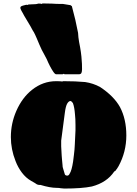

<svg xmlns="http://www.w3.org/2000/svg" viewBox="-20 -1069 795 1114"><path d="M331 23Q324 21 309 21Q271 21 215 4H208Q201 4 193 0Q191 -2 188 -3.5Q185 -5 181 -8L160 -20Q130 -37 107 -67.5Q84 -98 70 -135Q43 -203 43 -274Q43 -353 75 -426Q109 -503 166 -548Q229 -598 306 -598Q330 -598 343 -596Q343 -598 346 -598H349Q419 -598 474 -593Q521 -586 561 -564Q641 -511 676 -448Q713 -378 713 -283Q713 -188 668 -105L658 -89Q654 -83 653 -83L650 -78L643 -74Q600 -10 513 13Q455 25 353 25Q345 25 331 23ZM384 -61Q396 -79 404 -131Q405 -140 409 -171Q413 -202 414 -229Q418 -297 418 -313V-336V-344Q418 -380 415 -406Q412 -447 403 -471Q394 -483 389 -483Q379 -483 370 -468Q361 -453 356 -413L335 -253V-233V-220Q338 -178 338 -165L340 -141L343 -109Q343 -101 345 -95L356 -58Q357 -54 361.5 -52Q366 -50 370 -50Q379 -50 384 -61ZM326 -638H306Q299 -638 289 -653Q270 -681 251 -726Q247 -733 242.5 -742Q238 -751 233 -760Q224 -774 209 -809L201 -828L193 -847Q191 -851 184.5 -866Q178 -881 169 -894L156 -918Q151 -925 141 -943Q115 -986 111 -995Q102 -1010 101 -1014Q98 -1020 98 -1024Q98 -1030 104 -1033Q109 -1036 131 -1041H136Q136 -1040 138 -1040L146 -1043L188 -1045L194 -1046Q196 -1046 198 -1047Q200 -1048 201 -1048H211Q218 -1048 221 -1046L227 -1049L282 -1048Q301 -1046 346 -1046L389 -1039L397 -1033Q419 -953 433 -878Q434 -853 439 -825Q452 -762 454 -719Q456 -703 456 -668Q456 -654 452.5 -646Q449 -638 437 -638H411H383H354L351 -641L343 -638Z"/></svg>

Font: Sigmar One
Style: Regular
Weight: 400
Designer: Vernon Adams
Foundry: Vernon Adams
Version: Version 2.000